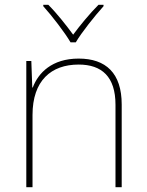

<svg xmlns="http://www.w3.org/2000/svg" viewBox="-20 -783 613 803"><path d="M275 -606H297C321 -647 376 -716 413 -757V-763H392C355 -726 314 -676 286 -638C258 -676 219 -726 182 -763H161V-757C198 -716 251 -647 275 -606ZM309 -538C197 -538 140 -478 117 -417H115L111 -528H90V0H116V-302C116 -446 194 -513 309 -513C406 -513 463 -462 463 -345V0H489V-346C489 -477 423 -538 309 -538Z"/></svg>

Font: Noto Sans Georgian Thin
Style: Regular
Weight: 100
Designer: Monotype Design Team, Akaki Razmadze
Foundry: Google LLC
Version: Version 2.005